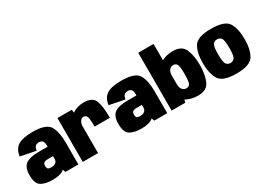

<svg xmlns="http://www.w3.org/2000/svg" viewBox="-22 -1517 3076 2257"><g transform="rotate(-30 1516.0 -389.0)"><path d="M404 0 390 -38Q340 6.5 231 6.5Q133.5 6.5 76 -27Q18.5 -60.5 18.5 -176.5Q18.5 -282.5 73.5 -322Q128.5 -361.5 246 -361.5H370V-377Q370 -426.5 351.8 -442.5Q333.5 -458.5 306 -458.5Q279.5 -458.5 260.8 -444Q242 -429.5 235.5 -384.5L28.5 -426Q41.5 -521.5 105 -561.2Q168.5 -601 300.5 -601Q488 -601 533.8 -520.5Q579.5 -440 579.5 -299V0ZM370 -195V-233.5H307.5Q260.5 -233.5 246 -220.5Q231.5 -207.5 231.5 -179.5Q231.5 -150 244.2 -139.8Q257 -129.5 288 -129.5Q325 -129.5 347.5 -146.5Q370 -163.5 370 -195Z M967.5 -290Q967.5 -404.5 953 -430Q938.5 -455.5 911.5 -455.5Q881 -455.5 863.5 -427Q849.5 -403.5 846.5 -376.5V0H639V-595.5H833.5L839 -552.5Q903 -600.5 996.5 -600.5Q1116 -600.5 1145.5 -522.2Q1175 -444 1175 -290Z M1610 0 1596 -38Q1546 6.5 1437 6.5Q1339.5 6.5 1282 -27Q1224.5 -60.5 1224.5 -176.5Q1224.5 -282.5 1279.5 -322Q1334.5 -361.5 1452 -361.5H1576V-377Q1576 -426.5 1557.8 -442.5Q1539.5 -458.5 1512 -458.5Q1485.5 -458.5 1466.8 -444Q1448 -429.5 1441.5 -384.5L1234.5 -426Q1247.5 -521.5 1311 -561.2Q1374.5 -601 1506.5 -601Q1694 -601 1739.8 -520.5Q1785.5 -440 1785.5 -299V0ZM1576 -195V-233.5H1513.5Q1466.5 -233.5 1452 -220.5Q1437.5 -207.5 1437.5 -179.5Q1437.5 -150 1450.2 -139.8Q1463 -129.5 1494 -129.5Q1531 -129.5 1553.5 -146.5Q1576 -163.5 1576 -195Z M1845 0V-785H2053V-564.5Q2121.5 -599.5 2205 -599.5Q2327.5 -599.5 2364.5 -511Q2401.5 -422.5 2401.5 -299Q2401.5 -175.5 2364.5 -86Q2327.5 3.5 2205 3.5Q2113.5 3.5 2040.5 -37.5L2029.5 0ZM2053 -364V-232Q2055.5 -187 2074.5 -165Q2096 -140 2126.5 -140Q2160.5 -140 2176.5 -165Q2192.5 -190 2192.5 -298.5Q2192.5 -404 2176.5 -429.5Q2160.5 -455 2126.5 -455Q2096 -455 2074.5 -429Q2055.5 -406.5 2053 -364Z M2725.5 5Q2540 5 2490.8 -76.8Q2441.5 -158.5 2441.5 -299.5Q2441.5 -441.5 2490.8 -521.8Q2540 -602 2725.2 -602Q2910.5 -602 2959.8 -521.8Q3009 -441.5 3009 -299.5Q3009 -158.5 2959.8 -76.8Q2910.5 5 2725.5 5ZM2725.5 -138.5Q2760 -138.5 2780.8 -164.8Q2801.5 -191 2801.5 -299Q2801.5 -407 2780.8 -433Q2760 -459 2725.2 -459Q2690.5 -459 2669.8 -433Q2649 -407 2649 -299Q2649 -191 2669.8 -164.8Q2690.5 -138.5 2725.5 -138.5Z"/></g></svg>

Font: Anybody Black
Style: Regular
Weight: 900
Designer: Tyler Finck
Foundry: Etcetera Type Company
Version: Version 1.010; ttfautohint (v1.8.3) -l 8 -r 50 -G 200 -x 14 